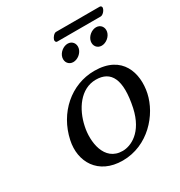

<svg xmlns="http://www.w3.org/2000/svg" viewBox="-168 -812 877 937"><g transform="rotate(-30 270.5 -343.5)"><path d="M80 -205C56 -95 115 10 253 10C396 10 497 -107 520 -214C542 -318 507 -439 350 -439C219 -439 109 -342 80 -205ZM335 -398C420 -398 455 -334 424 -187C397 -63 321 -31 276 -31C172 -31 158 -151 175 -228C193 -315 249 -398 335 -398ZM510 -653C523 -653 538 -671 540 -683C542 -689 539 -697 529 -697H284C273 -697 259 -680 256 -668C255 -661 257 -653 266 -653ZM408 -573C403 -548 419 -527 444 -527C469 -527 495 -548 500 -573C505 -598 489 -619 464 -619C439 -619 413 -598 408 -573ZM248 -573C243 -548 259 -527 284 -527C309 -527 335 -548 340 -573C345 -598 329 -619 304 -619C279 -619 253 -598 248 -573Z"/></g></svg>

Font: Libertinus Sans
Style: Italic
Weight: 400
Italic angle: -12°
Designer: Philipp H. Poll, Khaled Hosny
Foundry: Caleb Maclennan
Version: Version 7.050;RELEASE